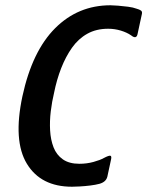

<svg xmlns="http://www.w3.org/2000/svg" viewBox="-20 -700 559 728"><path d="M387 -30Q382 -10 357 -3Q342 1 321.5 3.5Q301 6 282 7Q263 8 253 8Q135 8 82 -79Q29 -166 65 -335Q102 -506 189 -593Q276 -680 399 -680Q409 -680 427.5 -678.5Q446 -677 465.5 -674.5Q485 -672 498 -667Q509 -664 514.5 -660Q520 -656 518 -647L502 -573Q498 -549 477 -566Q461 -577 438 -584Q415 -591 390 -591Q345 -591 311 -572Q277 -553 253 -519Q229 -485 212 -441.5Q195 -398 185 -348Q177 -315 172.5 -278Q168 -241 170 -205.5Q172 -170 183 -141.5Q194 -113 218 -96Q242 -79 281 -79Q309 -79 334.5 -86Q360 -93 374 -101Q393 -111 398.5 -109.5Q404 -108 401 -95Z"/></svg>

Font: Glory SemiBold
Style: Italic
Weight: 600
Italic angle: -12°
Designer: Robert Leuschke
Foundry: Robert Leuschke
Version: Version 1.011